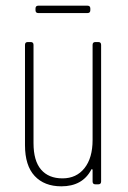

<svg xmlns="http://www.w3.org/2000/svg" viewBox="-20 -649 451 676"><path d="M316 -501H326Q336 -501 336 -491V-10Q336 0 326 0H316Q306 0 306 -10V-50Q306 -53 304 -53.5Q302 -54 301 -51Q270 7 196 7Q136 7 102 -29.5Q68 -66 68 -138V-491Q68 -501 78 -501H88Q98 -501 98 -491V-145Q98 -83 124.5 -52Q151 -21 200 -21Q249 -21 277.5 -57Q306 -93 306 -156V-491Q306 -501 316 -501ZM105 -613V-619Q105 -629 115 -629H288Q298 -629 298 -619V-613Q298 -603 288 -603H115Q105 -603 105 -613Z"/></svg>

Font: Barlow Condensed Thin
Style: Regular
Weight: 250
Width: 3
Designer: Jeremy Tribby
Foundry: Tribby Type
Version: Version 1.408